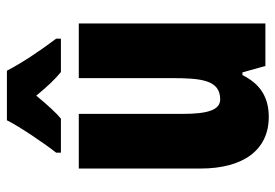

<svg xmlns="http://www.w3.org/2000/svg" viewBox="-144 -662 816 569"><g transform="rotate(-90 264.5 -378.0)"><path d="M339 -766H192C175 -731 123 -654 96 -620V-606H197C214 -620 237 -645 265 -679C292 -646 315 -622 335 -606H434V-620C394 -673 362 -722 339 -766ZM479 -553H317V-280C317 -191 312 -134 254 -134C222 -134 211 -172 211 -246V-553H49V-193C49 -64 105 10 202 10C261 10 300 -16 326 -68H334L353 0H479Z"/></g></svg>

Font: Noto Sans Arabic UI XCn Bk
Style: Regular
Weight: 900
Width: 2
Designer: Monotype Design Team, Nadine Chahine and Nizar Qandah
Foundry: Monotype Imaging Inc.
Version: Version 2.010